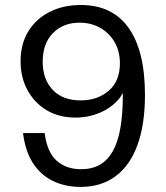

<svg xmlns="http://www.w3.org/2000/svg" viewBox="-20 -734 652 756"><path d="M486.4 -624.3C443.5 -684.3 380.8 -714.3 298.1 -714.3C251.7 -714.3 210.5 -705.2 174.7 -686.7C138.9 -668.3 111 -642.7 91 -609.8C71 -576.9 61 -537.8 61 -492.6C61 -450.1 70.2 -412 88.6 -378.4C107 -344.9 132.3 -318.6 164.6 -299.5C196.8 -280.5 234.3 -271 276.9 -271C311.1 -271 343 -277.3 372.7 -289.9C402.4 -302.4 427.2 -320.2 447.2 -343.1C453.9 -350.7 458.6 -359.3 463.7 -367.7V-362C463.7 -311 460.4 -267 454 -229.8C447.5 -192.7 437.5 -162.2 424 -138.4C410.4 -114.5 393.3 -96.7 372.7 -85.1C352 -73.5 327.5 -67.7 299.1 -67.7C260.4 -67.7 228.5 -78.8 203.3 -101.1C178.1 -123.3 162.3 -159.7 155.9 -210H70.7C76.5 -162.9 89.4 -123.7 109.4 -92.4C129.4 -61.1 155.5 -37.5 187.8 -21.7C220.1 -6 256.5 2 297.2 2C351.4 2 397.4 -12.1 435.1 -40.1C472.9 -68.2 501.6 -109.1 521.3 -163C540.9 -216.9 550.8 -282.5 550.8 -360C550.8 -476 529.3 -564.2 486.4 -624.1ZM408 -376.6C378.6 -351.4 341.7 -338.7 297.2 -338.7C250.1 -338.7 213.4 -352.7 187.3 -380.4C161.2 -408.2 148.1 -445 148.1 -490.8C148.1 -538.5 161.5 -576.1 188.3 -603.5C215.1 -630.8 250.1 -644.7 293.3 -644.7C323.6 -644.7 350.7 -637.8 374.6 -624.3C398.5 -610.7 417.4 -592.1 431.2 -568.2C445.1 -544.3 452.1 -516.5 452.1 -485C452.1 -437.9 437.4 -401.7 408 -376.6Z"/></svg>

Font: Diatome
Style: Regular
Weight: 400
Designer: 15.100.17
Foundry: 15.100.17
Version: Version 1.008;Fontself Maker 3.5.8